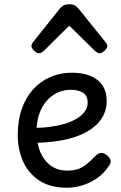

<svg xmlns="http://www.w3.org/2000/svg" viewBox="-20 -859 566 898"><path d="M293 19Q214 19 163 -15Q112 -49 87.5 -105Q63 -161 63 -228Q63 -295 81.5 -348.5Q100 -402 134 -440Q168 -478 214.5 -498.5Q261 -519 316 -519Q365 -519 401.5 -504.5Q438 -490 458.5 -460.5Q479 -431 479 -386Q479 -348 462.5 -317Q446 -286 416 -262.5Q386 -239 345 -223.5Q304 -208 253 -200Q202 -192 145 -191V-261Q178 -261 212.5 -265.5Q247 -270 279 -279Q311 -288 336 -302.5Q361 -317 375.5 -336Q390 -355 390 -379Q390 -411 368.5 -425Q347 -439 311 -439Q278 -439 249.5 -426Q221 -413 198.5 -387.5Q176 -362 163.5 -326Q151 -290 151 -244Q151 -189 168.5 -148Q186 -107 218 -84Q250 -61 295 -61Q325 -61 346 -68.5Q367 -76 385.5 -91.5Q404 -107 426 -129Q441 -144 453.5 -144Q466 -144 480 -133Q494 -122 497 -109.5Q500 -97 490 -84Q465 -46 431 -23.5Q397 -1 361.5 9Q326 19 293 19ZM162 -610Q152 -610 139.5 -622Q127 -634 127 -644Q127 -647 128 -650Q129 -653 133 -660L260 -819Q266 -826 275.5 -832.5Q285 -839 304 -839Q323 -839 332 -832.5Q341 -826 347 -819L475 -660Q480 -653 481 -650Q482 -647 482 -644Q482 -634 469 -622Q456 -610 447 -610Q440 -610 434 -613.5Q428 -617 422 -623L304 -739L187 -623Q180 -617 174 -613.5Q168 -610 162 -610Z"/></svg>

Font: Playwrite FR Trad
Style: Regular
Weight: 400
Designer: Veronika Burian, José Scaglione
Foundry: TypeTogether
Version: Version 1.000